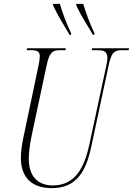

<svg xmlns="http://www.w3.org/2000/svg" viewBox="-20 -964 688 994"><path d="M340 -784H348V-792C323 -844 301 -905 290 -944H255V-936C279 -883 307 -841 340 -784ZM461 -784H469V-792C444 -844 422 -905 411 -944H375V-936C399 -883 428 -841 461 -784ZM248 10C375 10 425 -74 453 -207L541 -619C557 -698 574 -704 612 -704H646L648 -714H457L455 -704H485C516 -704 536 -699 536 -663C536 -652 534 -639 529 -618L442 -213C418 -105 374 -4 254 -4C173 -4 129 -54 129 -142C129 -167 133 -213 145 -267L220 -619C235 -693 251 -704 289 -704H319L321 -714H120L118 -704H145C173 -704 186 -696 186 -673C186 -664 184 -645 178 -618L104 -266C93 -217 88 -176 88 -147C88 -47 143 10 248 10Z"/></svg>

Font: Noto Serif Display ExtraCondensed ExtraLight
Style: Italic
Weight: 200
Width: 2
Italic angle: -12°
Designer: Monotype Design Team
Foundry: Monotype Imaging Inc.
Version: Version 2.009